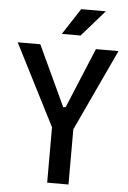

<svg xmlns="http://www.w3.org/2000/svg" viewBox="-63 -1027 714 1073"><g transform="rotate(5 293.5 -491.0)"><path d="M243.2 -310.5 10.7 -767.1H137.7L295.4 -428.7H309.1L449.7 -767.1H576.2L362.8 -309.6V0H243.2ZM348.1 -982.4H486.3L357.4 -835.4H252.4Z"/></g></svg>

Font: Tauri
Style: Regular
Weight: 400
Designer: Yvonne Schüttler
Foundry: Yvonne Schüttler
Version: Version 1.003; ttfautohint (v0.93.8-669f) -l 13 -r 13 -G 200